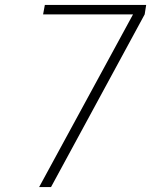

<svg xmlns="http://www.w3.org/2000/svg" viewBox="-20 -755 640 775"><path d="M138 0 517 -697H154L161 -735H570L564 -697L186 0Z"/></svg>

Font: Iosevka SS04 XLt Ex
Style: Italic
Weight: 200
Width: 7
Italic angle: -9°
Monospace: yes
Designer: Belleve Invis
Foundry: Belleve Invis
Version: Version 19.0.0; ttfautohint (v1.8.4)